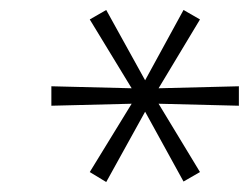

<svg xmlns="http://www.w3.org/2000/svg" viewBox="-20 -732 499 385"><path d="M193 -367 160 -387 244 -524 83 -520V-559L244 -555L160 -693L193 -712L271 -571L348 -712L381 -693L298 -555L459 -559V-520L298 -524L381 -387L348 -368L271 -508Z"/></svg>

Font: Nunito Sans ExtraLight
Style: Italic
Weight: 200
Italic angle: -9°
Designer: Vernon Adams
Foundry: Vernon Adams
Version: Version 3.006; ttfautohint (v1.8.3)